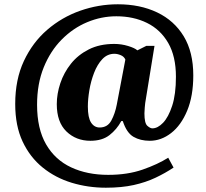

<svg xmlns="http://www.w3.org/2000/svg" viewBox="-20 -734 961 896"><path d="M474 142Q391 142 315 119Q239 96 179.5 48Q120 0 85.5 -73.5Q51 -147 51 -249Q51 -363 91.5 -449.5Q132 -536 200.5 -595Q269 -654 354.5 -684Q440 -714 530 -714Q634 -714 713.5 -676Q793 -638 837.5 -564.5Q882 -491 882 -382Q882 -286 853.5 -217.5Q825 -149 778.5 -113Q732 -77 679 -77Q635 -77 603 -95.5Q571 -114 553 -169H546Q525 -130 491 -103.5Q457 -77 402 -77Q335 -77 290 -120.5Q245 -164 245 -248Q245 -296 261.5 -345.5Q278 -395 311 -436.5Q344 -478 394.5 -503.5Q445 -529 513 -529Q546 -529 577.5 -519.5Q609 -510 621 -499L663 -520H701L661 -274Q657 -253 655.5 -232Q654 -211 654 -205Q654 -159 667.5 -147Q681 -135 691 -135Q716 -135 741 -161Q766 -187 783.5 -240.5Q801 -294 801 -376Q801 -471 765 -533.5Q729 -596 666 -627Q603 -658 523 -658Q453 -658 387 -630.5Q321 -603 268 -549.5Q215 -496 184 -419.5Q153 -343 153 -245Q153 -133 195 -60.5Q237 12 312 47Q387 82 485 82Q575 82 645.5 57.5Q716 33 765 2L790 48Q751 74 705.5 95.5Q660 117 604 129.5Q548 142 474 142ZM445 -139Q482 -139 499.5 -171.5Q517 -204 525 -246L565 -456Q559 -470 543.5 -476.5Q528 -483 514 -483Q481 -483 457.5 -458Q434 -433 419 -394Q404 -355 397 -313Q390 -271 390 -237Q390 -185 405 -162Q420 -139 445 -139Z"/></svg>

Font: Noto Serif Myanmar Black
Style: Regular
Weight: 900
Designer: Ben Mitchell and the Monotype Design Team
Foundry: Monotype Imaging Inc.
Version: Version 2.106; ttfautohint (v1.8.4.7-5d5b)